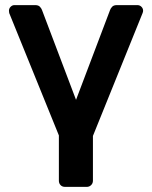

<svg xmlns="http://www.w3.org/2000/svg" viewBox="-20 -540 594 750"><path d="M539 -498Q539 -494 537 -489L343 -9V166Q343 176 336 183Q329 190 319 190H234Q223 190 216.5 183Q210 176 210 166V-11L16 -489Q15 -494 15 -498Q15 -507 21.5 -513.5Q28 -520 36 -520H118Q130 -520 136 -513.5Q142 -507 144 -501L277 -150L410 -501Q412 -507 418 -513.5Q424 -520 436 -520H517Q526 -520 532.5 -513.5Q539 -507 539 -498Z"/></svg>

Font: Rubik Light Medium
Style: Regular
Weight: 500
Version: Version 2.104